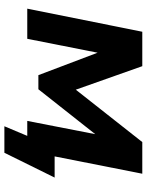

<svg xmlns="http://www.w3.org/2000/svg" viewBox="86 -664 685 898"><g transform="rotate(90 429.0 -215.5)"><path d="M811 -128 695 107H571L616 0H546L608 -318L398 -52H332L227 -329L162 0H21L129 -538H290L400 -227L645 -538H793L712 -128Z"/></g></svg>

Font: Montserrat Alternates
Style: Bold Italic
Weight: 700
Italic angle: -11.3°
Designer: Julieta Ulanovsky
Foundry: Julieta Ulanovsky
Version: Version 7.200